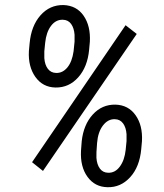

<svg xmlns="http://www.w3.org/2000/svg" viewBox="-20 -742 659 772"><path d="M235.4 -721.7Q288.1 -719.7 316.4 -678.5Q344.7 -637.2 341.3 -574.2L338.4 -542.5Q332 -473.1 294.7 -431.2Q257.3 -389.2 203.1 -390.1Q151.9 -391.1 122.3 -432.6Q92.8 -474.1 96.2 -536.6L99.1 -567.9Q105.5 -638.2 142.8 -680.4Q180.2 -722.7 235.4 -721.7ZM158.2 -535.6V-508.3Q160.2 -481.4 172.4 -465.3Q184.6 -449.2 205.6 -448.7Q231.9 -447.8 251 -470.9Q270 -494.1 275.9 -536.1L279.8 -574.7V-602.5Q277.8 -629.4 265.9 -645.8Q253.9 -662.1 232.9 -662.6Q204.6 -663.6 185.3 -638.2Q166 -612.8 161.6 -569.8ZM308.6 -174.3Q315.9 -240.7 353 -281.5Q390.1 -322.3 444.3 -321.3Q496.1 -319.8 525.1 -278.8Q554.2 -237.8 550.8 -174.3L547.9 -142.6Q541.5 -71.3 503.4 -29.5Q465.3 12.2 412.1 10.7Q361.3 9.8 331.8 -31Q302.2 -71.8 305.7 -136.2ZM367.7 -107.4Q369.6 -80.6 381.6 -64.2Q393.6 -47.9 414.6 -47.4Q442.9 -46.4 461.9 -72.3Q481 -98.1 485.4 -140.1L488.8 -174.8V-202.6Q486.8 -229.5 474.9 -245.8Q462.9 -262.2 441.9 -262.7Q414.1 -263.7 394 -237.5Q374 -211.4 370.4 -167.7Q366.7 -124 367.7 -107.4ZM152.8 -54.7 108.9 -89.8 484.9 -640.6 529.8 -605.5Z"/></svg>

Font: TypoPRO Roboto
Style: Italic
Weight: 400
Italic angle: -12°
Designer: Google
Version: Version 2.136; 2016